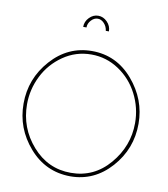

<svg xmlns="http://www.w3.org/2000/svg" viewBox="-98 -1000 952 1087"><g transform="rotate(10 378.5 -456.5)"><path d="M324 -841H305Q305 -872 327.5 -895Q350 -918 379 -918Q408 -918 430.5 -895Q453 -872 453 -841H435Q432 -866 415.5 -883.5Q399 -901 379 -901Q358 -901 341 -882.5Q324 -864 324 -841ZM48 -355Q48 -499 144.5 -607Q241 -715 379 -715Q520 -715 614.5 -604.5Q709 -494 709 -355Q709 -210 613 -102.5Q517 5 379 5Q237 4 142.5 -104.5Q48 -213 48 -355ZM379 -15Q512 -15 600.5 -119Q689 -223 689 -355Q689 -443 649 -521Q609 -599 537 -647Q465 -695 379 -695Q290 -695 217.5 -645Q145 -595 106.5 -517.5Q68 -440 68 -355Q68 -219 157.5 -117Q247 -15 379 -15Z"/></g></svg>

Font: Raleway-v4020 Thin
Style: Regular
Weight: 250
Designer: Matt McInerney, Pablo Impallari, Rodrigo Fuenzalida
Foundry: Matt McInerney, Pablo Impallari, Rodrigo Fuenzalida
Version: Version 4.020;PS 004.020;hotconv 1.0.88;makeotf.lib2.5.64775